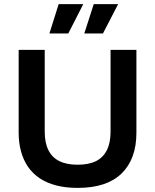

<svg xmlns="http://www.w3.org/2000/svg" viewBox="-20 -903 756 936"><path d="M359 13Q300 13 254 1Q208 -11 173.5 -34Q139 -57 116.5 -90Q94 -123 82.5 -165Q71 -207 71 -256V-660H198V-261Q198 -207 216 -171Q234 -135 269.5 -117.5Q305 -100 358 -100Q413 -100 448 -117.5Q483 -135 501 -171Q519 -207 519 -261V-660H645V-256Q645 -128 573 -57.5Q501 13 359 13ZM313 -740H221L266 -883H386ZM482 -740H391L437 -883H556Z"/></svg>

Font: Bricolage Grotesque 20pt SemiBold
Style: Regular
Weight: 600
Version: Version 1.001;gftools[0.9.33.dev8+g029e19f]